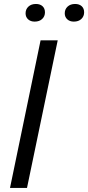

<svg xmlns="http://www.w3.org/2000/svg" viewBox="-20 -928 435 948"><path d="M29.4 0 180.4 -729H265L113.3 0ZM344.4 -821.3Q324.4 -821.3 312.1 -832.7Q299.7 -844.1 299.7 -862.3Q299.7 -882.3 313.7 -895.4Q327.7 -908.4 350.7 -908.4Q371.3 -908.4 383.4 -897.4Q395.4 -886.3 395.4 -867.1Q395.4 -847.4 381.7 -834.4Q368 -821.3 344.4 -821.3ZM151 -821.3Q131 -821.3 118.6 -832.7Q106.3 -844.1 106.3 -862.3Q106.3 -882.3 120.3 -895.4Q134.3 -908.4 157.3 -908.4Q177.9 -908.4 189.9 -897.4Q202 -886.3 202 -867.1Q202 -847.4 188.3 -834.4Q174.6 -821.3 151 -821.3Z"/></svg>

Font: Mona Sans ExtraLight
Style: Italic
Weight: 200
Italic angle: -11.6951°
Designer: Deni Anggara
Foundry: GitHub
Version: Version 2.000